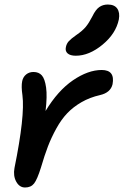

<svg xmlns="http://www.w3.org/2000/svg" viewBox="-20 -770 547 848"><path d="M314.9 -523.9Q290 -523.9 278.6 -534.2Q267.1 -544.4 271 -562Q273.9 -577.1 283.9 -588.1Q293.9 -599.1 316.9 -615.2Q344.2 -633.8 358.6 -651.1Q373 -668.5 388.2 -698.2Q402.3 -727.5 418.5 -738.8Q434.6 -750 456.1 -750Q485.4 -750 497.8 -732.2Q510.3 -714.4 504.9 -684.1Q491.7 -621.1 432.6 -572.5Q373.5 -523.9 314.9 -523.9ZM90.8 58.1Q65.9 58.1 51.8 32.5Q37.6 6.8 43.9 -27.8Q90.8 -258.8 79.1 -349.1Q73.2 -388.7 78.1 -412.1Q82 -430.2 95.5 -441.2Q108.9 -452.1 127.9 -452.1Q151.4 -452.1 164.8 -437Q178.2 -421.9 183.6 -383.5Q189 -345.2 181.2 -279.8Q235.4 -369.6 302.2 -415.3Q369.1 -460.9 429.2 -460.9Q488.8 -460.9 477.1 -397.9Q468.3 -360.8 421.9 -350.1Q376.5 -339.8 339.8 -318.6Q303.2 -297.4 277.1 -270Q251 -242.7 229 -202.9Q207 -163.1 191.9 -123.8Q176.8 -84.5 161.1 -30.8Q144.5 22.5 130.6 40.3Q116.7 58.1 90.8 58.1Z"/></svg>

Font: Shantell Sans Bouncy
Style: Italic
Weight: 500
Italic angle: -11.31°
Designer: Stephen Nixon, Anya Danilova, Shantell Martin
Foundry: Arrow Type
Version: Version 1.006;[9816181b4]